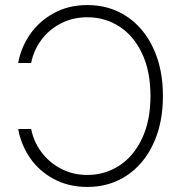

<svg xmlns="http://www.w3.org/2000/svg" viewBox="-20 -737 727 767"><path d="M329.1 -38.1Q398.9 -38.1 456.3 -75.2Q513.7 -112.3 547.4 -183.6Q581.1 -254.9 581.1 -353.5Q581.1 -452.6 547.4 -523.7Q513.7 -594.7 456.5 -631.3Q399.4 -668 329.1 -668Q270 -668 222.4 -643.1Q174.8 -618.2 144.3 -576.4Q113.8 -534.7 104.5 -485.4H52.7Q63.5 -546.9 99.9 -599.6Q136.2 -652.3 195.1 -684.6Q253.9 -716.8 329.1 -716.8Q417.5 -716.8 485.8 -671.6Q554.2 -626.5 592.5 -544.2Q630.9 -461.9 630.9 -353.5Q630.9 -245.1 592.5 -162.8Q554.2 -80.6 485.8 -35.4Q417.5 9.8 329.1 9.8Q253.9 9.8 194.8 -22Q135.7 -53.7 99.6 -106.7Q63.5 -159.7 52.7 -221.7H104.5Q113.8 -172.9 144.3 -130.9Q174.8 -88.9 222.7 -63.5Q270.5 -38.1 329.1 -38.1Z"/></svg>

Font: Pretendard Std ExtraLight
Style: Regular
Weight: 200
Designer: Base glyphs from Inter by Rasmus Andersson; Hangeul glyphs from Noto Sans CJK(Source Han Sans) by Jang Soo-young and Kan
Foundry: Kil Hyung-jin
Version: Version 1.309